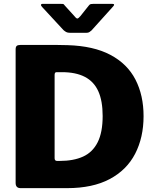

<svg xmlns="http://www.w3.org/2000/svg" viewBox="-20 -975 802 995"><path d="M87 0Q61 0 61 -27V-719Q61 -732 66.5 -737Q72 -742 85 -742Q109 -742 142 -742Q175 -742 210.5 -742Q246 -742 278 -742Q310 -742 330 -741Q465 -737 552.5 -690.5Q640 -644 682 -562.5Q724 -481 724 -373Q724 -263 680.5 -178.5Q637 -94 548.5 -47Q460 0 328 0ZM276 -141H289Q361 -141 410.5 -163.5Q460 -186 486 -237.5Q512 -289 512 -374Q512 -452 489.5 -502Q467 -552 420 -576.5Q373 -601 301 -601H273Q263 -601 263 -587V-155Q263 -141 276 -141ZM440 -946Q445 -953 451 -954Q457 -955 465 -955H562Q580 -955 563 -938L454 -817Q449 -813 443.5 -809Q438 -805 428 -805H343Q330 -805 323 -809Q316 -813 309 -819L199 -938Q192 -945 192.5 -950Q193 -955 201 -955H292Q301 -955 306 -954.5Q311 -954 316 -946L365 -892Q376 -878 381.5 -879Q387 -880 397 -892Z"/></svg>

Font: Libre Franklin Thin ExtraBold
Style: Regular
Weight: 800
Version: Version 3.000